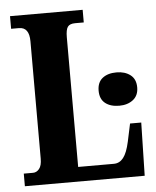

<svg xmlns="http://www.w3.org/2000/svg" viewBox="-52 -758 654 803"><g transform="rotate(-5 275.5 -357.0)"><path d="M20 -53H59Q74 -53 85 -66.5Q96 -80 96 -109V-602Q96 -661 53 -661H20V-714H325V-661H289Q266 -661 257.5 -649Q249 -637 249 -605V-61H399Q423 -61 439 -81.5Q455 -102 465 -148L481 -223H528L523 0H20ZM362 -371Q362 -406 384 -423.5Q406 -441 443 -441Q478 -441 501 -423.5Q524 -406 524 -371Q524 -337 501 -319Q478 -301 443 -301Q406 -301 384 -318.5Q362 -336 362 -371Z"/></g></svg>

Font: Noto Serif CondExtraBold
Style: Regular
Weight: 800
Width: 3
Designer: Monotype Design Team
Foundry: Monotype Imaging Inc.
Version: Version 1.001